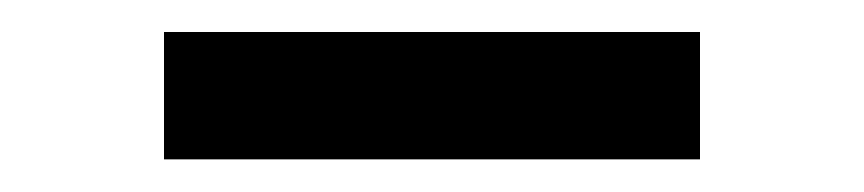

<svg xmlns="http://www.w3.org/2000/svg" viewBox="-20 -730 540 120"><path d="M417.5 -710V-630.4H82.5V-710Z"/></svg>

Font: Vazirmatn UI FD
Style: Bold
Weight: 700
Designer: Saber Rastikerdar
Foundry: Saber Rastikerdar
Version: Version 33.003